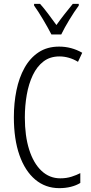

<svg xmlns="http://www.w3.org/2000/svg" viewBox="-20 -967 471 997"><path d="M289 -674Q240 -674 206 -648Q172 -622 150.5 -577Q129 -532 119 -475Q109 -418 109 -357Q109 -261 131.5 -190Q154 -119 195.5 -80Q237 -41 293 -41Q325 -41 351.5 -49.5Q378 -58 397 -68V-17Q376 -4 348 3Q320 10 288 10Q216 10 163 -34.5Q110 -79 81 -161.5Q52 -244 52 -358Q52 -432 65.5 -498Q79 -564 107.5 -615Q136 -666 180.5 -695.5Q225 -725 287 -725Q351 -725 407 -693L385 -646Q362 -660 337.5 -667Q313 -674 289 -674ZM247 -788Q229 -823 203.5 -866Q178 -909 157 -938V-947H188Q207 -926 229.5 -896Q252 -866 273 -837Q295 -868 314 -892Q333 -916 358 -947H389V-938Q366 -907 340.5 -865Q315 -823 298 -788Z"/></svg>

Font: Noto Sans Tamil ExtraCondensed Light
Style: Regular
Weight: 300
Width: 2
Designer: Jelle Bosma - Monotype Design Team
Foundry: Monotype Imaging Inc.
Version: Version 2.004; ttfautohint (v1.8.4.7-5d5b)